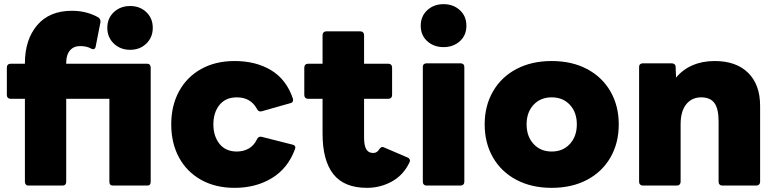

<svg xmlns="http://www.w3.org/2000/svg" viewBox="-20 -852 3741 925"><path d="M497 -718Q497 -764 528.5 -793.5Q560 -823 607 -823Q654 -823 685 -793.5Q716 -764 716 -718Q716 -672 685 -642Q654 -612 607 -612Q560 -612 528.5 -642Q497 -672 497 -718ZM31 -545H100V-547Q100 -661 159 -730.5Q218 -800 326 -800Q398 -800 454 -768Q460 -764 462.5 -757.5Q465 -751 464 -745L441 -628Q439 -615 428 -615Q425 -615 419 -618Q398 -630 366 -630Q335 -630 317 -609Q299 -588 299 -550V-545H689Q697 -545 701.5 -540Q706 -535 706 -527V24Q706 42 689 42H525Q507 42 507 24V-376H299V24Q299 32 294.5 37Q290 42 282 42H116Q109 42 104.5 37Q100 32 100 24V-376H31Q23 -376 18 -381Q13 -386 13 -394V-527Q13 -535 18 -540Q23 -545 31 -545Z M805 -253Q805 -343 842.5 -412Q880 -481 949 -519.5Q1018 -558 1110 -558Q1213 -558 1286.5 -513.5Q1360 -469 1391 -377Q1392 -375 1392 -370Q1392 -358 1379 -355L1241 -316L1235 -315Q1224 -315 1218 -327Q1188 -383 1121 -383Q1067 -383 1037.5 -346.5Q1008 -310 1008 -253Q1008 -196 1037.5 -159Q1067 -122 1121 -122Q1153 -122 1178.5 -136.5Q1204 -151 1218 -181Q1225 -196 1240 -193L1390 -155Q1396 -154 1399.5 -150Q1403 -146 1403 -141Q1403 -139 1401 -133Q1367 -41 1290 6Q1213 53 1110 53Q1018 53 949 14.5Q880 -24 842.5 -93Q805 -162 805 -253Z M1534 -208V-376H1464Q1456 -376 1451 -381Q1446 -386 1446 -394V-527Q1446 -535 1451 -540Q1456 -545 1464 -545H1534V-683Q1534 -691 1539 -696Q1544 -701 1552 -701H1716Q1724 -701 1729 -696Q1734 -691 1734 -683V-545H1851Q1859 -545 1864 -540Q1869 -535 1869 -527V-394Q1869 -386 1864 -381Q1859 -376 1851 -376H1734V-189Q1734 -151 1744.5 -133Q1755 -115 1778 -115Q1788 -115 1795.5 -120Q1803 -125 1810 -137Q1817 -144 1822 -144Q1826 -144 1832 -141L1944 -93Q1955 -88 1955 -78Q1955 -74 1951 -66Q1921 -6 1866 23.5Q1811 53 1748 53Q1638 53 1586 -13Q1534 -79 1534 -208Z M2007 -728Q2007 -774 2038.5 -803Q2070 -832 2117 -832Q2164 -832 2195.5 -803Q2227 -774 2227 -728Q2227 -682 2195.5 -653.5Q2164 -625 2117 -625Q2070 -625 2038.5 -653.5Q2007 -682 2007 -728ZM2035 -547H2199Q2207 -547 2212 -542.5Q2217 -538 2217 -530V24Q2217 32 2212 37Q2207 42 2199 42H2035Q2027 42 2022 37Q2017 32 2017 24V-530Q2017 -538 2022 -542.5Q2027 -547 2035 -547Z M2315 -253Q2315 -342 2355 -411.5Q2395 -481 2468 -519.5Q2541 -558 2638 -558Q2735 -558 2808 -519.5Q2881 -481 2921 -411.5Q2961 -342 2961 -253Q2961 -163 2921 -93.5Q2881 -24 2808 14.5Q2735 53 2638 53Q2541 53 2468 14.5Q2395 -24 2355 -93.5Q2315 -163 2315 -253ZM2638 -122Q2692 -122 2725.5 -158.5Q2759 -195 2759 -253Q2759 -311 2725.5 -347Q2692 -383 2638 -383Q2584 -383 2550.5 -347Q2517 -311 2517 -253Q2517 -195 2550.5 -158.5Q2584 -122 2638 -122Z M3059 24V-530Q3059 -538 3064 -542.5Q3069 -547 3077 -547H3216Q3224 -547 3229.5 -542.5Q3235 -538 3235 -530L3237 -478Q3269 -517 3316.5 -537.5Q3364 -558 3423 -558Q3527 -558 3584.5 -501Q3642 -444 3642 -342V24Q3642 32 3637 37Q3632 42 3624 42H3460Q3452 42 3447 37Q3442 32 3442 24V-267Q3442 -328 3422 -355.5Q3402 -383 3358 -383Q3313 -383 3286 -349.5Q3259 -316 3259 -253V24Q3259 32 3254 37Q3249 42 3241 42H3077Q3069 42 3064 37Q3059 32 3059 24Z"/></svg>

Font: LINE Seed JP_TTF ExtraBold
Style: Regular
Weight: 800
Designer: LY Corporation & Fontrix & Fontworks
Version: Version 1.015